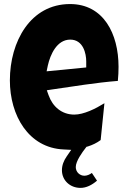

<svg xmlns="http://www.w3.org/2000/svg" viewBox="-20 -727 617 949"><path d="M216.3 -402.8C228.5 -457.5 261.2 -531.2 327.1 -531.2C392.1 -531.2 406.2 -460.9 406.2 -423.8V-393.6L210.4 -374.5ZM28.8 -329.6C28.8 -156.7 120.6 3.9 294.4 11.7L332 13.7L310.1 45.4C294.9 67.4 286.1 89.8 286.1 114.3C286.1 165 326.7 201.7 377.9 201.7C406.7 201.7 434.6 187.5 459.5 166L434.1 127.9C423.3 135.7 410.2 141.6 397 141.6C375.5 141.6 354.5 124.5 354.5 98.6C354.5 69.8 386.2 25.9 403.8 3.4L407.7 -1.5L413.6 -2.9C437 -10.3 458.5 -20.5 477.5 -34.7L496.1 -216.8C452.1 -189.5 394 -160.6 347.2 -160.6C285.6 -160.6 240.2 -199.7 220.2 -256.3L211.4 -280.8L236.8 -284.7C345.2 -300.3 453.1 -318.4 562.5 -327.1C564.9 -350.6 565.9 -374 565.9 -397C565.9 -560.1 491.7 -707 326.2 -707C130.4 -707 28.8 -521.5 28.8 -329.6Z"/></svg>

Font: Luckiest Guy
Style: Regular
Weight: 400
Designer: Astigmatic (AOETI)
Foundry: Astigmatic (AOETI)
Version: Version 1.001